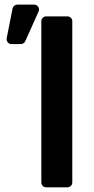

<svg xmlns="http://www.w3.org/2000/svg" viewBox="-20 -797 399 817"><path d="M155.9 -20.6V-706.7Q155.9 -715.2 161.9 -721.2Q168 -727.3 176.5 -727.3H266.7Q275.6 -727.3 281.6 -721.2Q287.6 -715.2 287.6 -706.7V-20.6Q287.6 -12.1 281.6 -6Q275.6 0 266.7 0H176.5Q168 0 161.9 -6Q155.9 -12.1 155.9 -20.6ZM8.2 -630.3Q8.2 -621.8 14.2 -615.6Q20.2 -609.4 28.8 -609.4H68.5Q74.6 -609.4 79.7 -612.7Q84.9 -616.1 87.7 -621.8L144.2 -748.2Q146 -752.8 146 -756.4Q146 -764.9 139.9 -771.1Q133.9 -777.3 125 -777.3H53.6Q46.2 -777.3 40.5 -772.5Q34.8 -767.8 33.4 -760.7L8.5 -634.2Q8.2 -632.8 8.2 -630.3Z"/></svg>

Font: DeltaSans SemiBold
Style: Regular
Weight: 600
Designer: Rasmus Andersson
Foundry: rsms
Version: Version 3.012